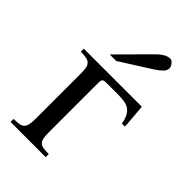

<svg xmlns="http://www.w3.org/2000/svg" viewBox="-209 -755 829 829"><g transform="rotate(45 206.0 -340.5)"><path d="M368.7 -335Q364.7 -358.9 356.9 -374Q349.1 -389.2 336.9 -397.7Q324.7 -406.2 307.9 -409.2Q291 -412.1 269 -412.1H210.9Q196.3 -412.1 188.5 -411.6Q180.7 -411.1 177 -407.5Q173.3 -403.8 172.9 -396Q172.4 -388.2 172.4 -373.5V-84.5Q172.4 -62 175.3 -49.1Q178.2 -36.1 185.8 -29.3Q193.4 -22.5 206.3 -20.5Q219.2 -18.6 238.8 -18.6V0H23.9V-18.6Q43 -18.6 55.9 -20.5Q68.8 -22.5 76.7 -29.3Q84.5 -36.1 87.6 -49.1Q90.8 -62 90.8 -84.5V-360.8Q90.8 -381.3 88.6 -394.5Q86.4 -407.7 79.3 -415.3Q72.3 -422.9 59.1 -426Q45.9 -429.2 23.9 -429.2V-447.3H378.4L387.7 -335ZM345.7 -649.4Q345.7 -635.3 333.3 -623Q320.8 -610.8 305.2 -600.6L160.6 -508.8H120.6L259.3 -648.4Q272 -661.6 287.8 -671.4Q303.7 -681.2 319.8 -681.2Q323.7 -681.2 328.1 -678.2Q332.5 -675.3 336.4 -670.4Q340.3 -665.5 343 -659.9Q345.7 -654.3 345.7 -649.4Z"/></g></svg>

Font: Doulos SIL Cyr
Style: Regular
Weight: 400
Designer: Walt Agee, Victor Gaultney, Peter Martin, Debbi Hosken, Becca Hirsbrunner
Foundry: SIL International
Version: Version 5.000